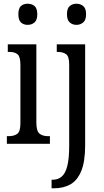

<svg xmlns="http://www.w3.org/2000/svg" viewBox="-20 -775 558 1035"><path d="M129 -641Q107 -641 93 -654Q79 -667 79 -698Q79 -730 93 -742.5Q107 -755 129 -755Q151 -755 166 -742.5Q181 -730 181 -698Q181 -667 166 -654Q151 -641 129 -641ZM17 0V-41H27Q56 -41 73 -53.5Q90 -66 90 -110V-425Q90 -469 75 -482Q60 -495 32 -495H22V-536H176V-115Q176 -68 193 -54.5Q210 -41 239 -41H249V0ZM392 -641Q371 -641 356 -654Q341 -667 341 -698Q341 -730 356 -742.5Q371 -755 392 -755Q413 -755 428.5 -742.5Q444 -730 444 -698Q444 -667 428.5 -654Q413 -641 392 -641ZM258 240V194H263Q292 194 312 177.5Q332 161 342.5 121Q353 81 353 10V-427Q353 -471 336 -483Q319 -495 293 -495H286V-536H439V8Q439 97 417.5 148Q396 199 358.5 219.5Q321 240 271 240Z"/></svg>

Font: Noto Serif Bengali ExtraCondensed
Style: Regular
Weight: 400
Width: 2
Designer: Juan Bruce, Universal Thirst, Indian Type Foundry and the Monotype Design Team.
Foundry: Monotype Imaging Inc.
Version: Version 2.003; ttfautohint (v1.8.4.7-5d5b)